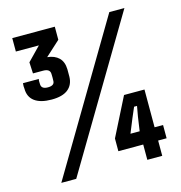

<svg xmlns="http://www.w3.org/2000/svg" viewBox="-116 -904 949 1007"><g transform="rotate(-15 358.5 -400.0)"><path d="M158 -435Q98 -435 66 -458.5Q34 -482 34 -528Q33 -536 33 -541Q33 -546 34 -557H120Q118 -550 118.5 -542Q119 -534 119 -528Q120 -502 155 -502Q190 -502 191 -526Q192 -547 191 -566Q190 -593 153 -593H98L95 -654L166 -727H41V-800H272V-729L192 -656Q232 -652 254.5 -630Q277 -608 278 -567Q278 -559 278 -546.5Q278 -534 278 -527Q277 -483 247 -459Q217 -435 158 -435ZM93 0 568 -800H650L174 0ZM560 0V-83H425V-152L530 -360H641V-155H687V-83H641V0ZM510 -155H560L571 -231L581 -287H565L541 -231Z"/></g></svg>

Font: Big Shoulders Text
Style: Bold
Weight: 700
Designer: Patric King
Foundry: XO Type Co
Version: Version 1.000; ttfautohint (v1.8.2)